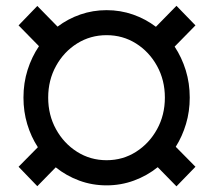

<svg xmlns="http://www.w3.org/2000/svg" viewBox="-20 -638 742 671"><path d="M62 -296.9Q62 -348.1 76.4 -393.6Q90.8 -439 116.2 -476.6L44.9 -549.3L110.4 -617.2L181.2 -544.9Q217.3 -572.3 261 -587.4Q304.7 -602.5 352.5 -602.5Q400.9 -602.5 444.8 -587.2Q488.8 -571.8 524.9 -544.4L596.7 -617.7L663.1 -549.3L590.3 -475.1Q615.2 -437.5 629.2 -392.3Q643.1 -347.2 643.1 -296.9Q643.1 -248.5 630.1 -205.1Q617.2 -161.6 594.2 -125L663.1 -55.2L596.7 13.2L531.2 -53.7Q494.1 -23.9 448.5 -7.1Q402.8 9.8 352.5 9.8Q302.2 9.8 257.1 -6.8Q211.9 -23.4 174.8 -53.2L110.4 12.7L44.9 -55.2L112.3 -123.5Q88.4 -160.2 75.2 -204.1Q62 -248 62 -296.9ZM148.4 -296.9Q148.4 -235.8 175.8 -186.3Q203.1 -136.7 249.5 -107.4Q295.9 -78.1 352.5 -78.1Q409.2 -78.1 455.3 -107.4Q501.5 -136.7 528.8 -186.3Q556.2 -235.8 556.2 -296.9Q556.2 -357.9 528.8 -407.5Q501.5 -457 455.3 -486.1Q409.2 -515.1 352.5 -515.1Q295.9 -515.1 249.5 -486.1Q203.1 -457 175.8 -407.5Q148.4 -357.9 148.4 -296.9Z"/></svg>

Font: Vazirmatn RD FD Medium
Style: Regular
Weight: 500
Designer: Saber Rastikerdar
Foundry: Saber Rastikerdar
Version: Version 33.003